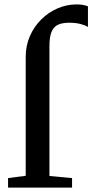

<svg xmlns="http://www.w3.org/2000/svg" viewBox="-20 -850 418 870"><path d="M16.5 0V-43L96.5 -53.5V-592Q96.5 -643 115.5 -686.5Q134.5 -730 167.2 -762.2Q200 -794.5 241.2 -812.2Q282.5 -830 326.5 -830Q346.5 -830 358.8 -827.2Q371 -824.5 378.5 -821.5V-727.5Q368.5 -735 345.8 -741Q323 -747 293 -747Q261.5 -747 242 -737.5Q222.5 -728 213.2 -704.8Q204 -681.5 204 -641.5V-52.5L306.5 -43V0Z"/></svg>

Font: Merriweather 48pt Medium
Style: Regular
Weight: 500
Version: Version 2.100